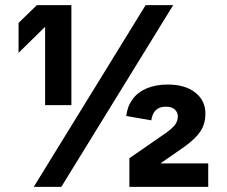

<svg xmlns="http://www.w3.org/2000/svg" viewBox="-20 -725 879 745"><path d="M155 -317V-620H154L52 -520V-636L123 -705H257V-317ZM111 0 545 -705H652L218 0ZM482 0V-111L625 -210Q650 -228 660 -242Q670 -256 670 -273Q670 -289 658.5 -300Q647 -311 623 -311Q599 -311 585 -298Q571 -285 567 -258L470 -275Q474 -312 494 -339.5Q514 -367 549 -382Q584 -397 631 -397Q698 -397 737.5 -366Q777 -335 777 -285Q777 -244 757.5 -215Q738 -186 696 -156L604 -92V-91H788V0Z"/></svg>

Font: TikTok Sans 24pt
Style: Bold
Weight: 700
Version: Version 4.000